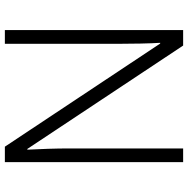

<svg xmlns="http://www.w3.org/2000/svg" viewBox="-12 -742 754 769"><g transform="rotate(-90 364.5 -357.0)"><path d="M629 0H567L153 -624H150Q152 -585 153.5 -541.5Q155 -498 155 -451V0H100V-714H162L575 -92H578Q576 -123 575 -171Q574 -219 574 -261V-714H629Z"/></g></svg>

Font: Noto Sans Arabic Light
Style: Regular
Weight: 300
Designer: Monotype Design Team, Nadine Chahine, Nizar Qandah and Khaled Hosny
Foundry: Monotype Imaging Inc.
Version: Version 2.012; ttfautohint (v1.8.4.7-5d5b)